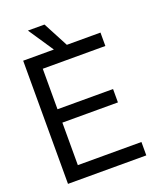

<svg xmlns="http://www.w3.org/2000/svg" viewBox="-157 -959 865 1053"><g transform="rotate(-20 275.5 -432.5)"><path d="M54.7 0V-718.8H505.9V-640.6H140.6V-404.3H464.8V-326.2H140.6V-78.1H511.7V0ZM245.1 -702.1 135.7 -865.2H232.4L318.4 -702.1Z"/></g></svg>

Font: Inter Display V
Style: Regular
Weight: 400
Designer: Rasmus Andersson
Foundry: rsms
Version: Version 3.015;git-src